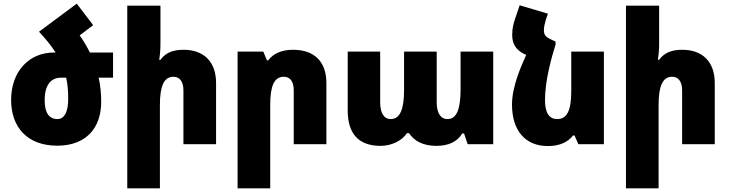

<svg xmlns="http://www.w3.org/2000/svg" viewBox="-20 -791 3998 1053"><path d="M194 -617C231 -577 261 -541 285 -503H276C140 -503 41 -400 41 -243C41 -94 129 8 294 8C452 8 535 -89 535 -232C535 -277 531 -322 521 -365H600V-503H473C457 -535 439 -566 417 -597L491 -653L401 -771ZM315 -365H343C351 -329 354 -291 354 -247C354 -181 335 -138 295 -138C250 -138 225 -171 225 -241C225 -325 259 -365 315 -365Z M860 -760H678V242H857V-216C857 -318 879 -370 931 -370C967 -370 986 -342 986 -295V0H1165V-336C1165 -452 1098 -518 987 -518C925 -518 887 -500 860 -463H853C858 -492 860 -525 860 -554Z M1283 242H1462V-216C1462 -318 1483 -370 1536 -370C1573 -370 1591 -342 1591 -295V0H1770V-336C1770 -452 1705 -518 1587 -518C1526 -518 1479 -498 1451 -460H1444L1424 -508H1283Z M2067 9C2127 9 2185 -19 2212 -61H2223C2252 -17 2301 9 2374 9C2438 9 2488 -13 2515 -59H2525L2545 0H2685V-508H2506V-303C2506 -195 2486 -138 2434 -138C2396 -138 2375 -172 2375 -230V-508H2196V-297C2196 -194 2175 -138 2123 -138C2085 -138 2065 -172 2065 -230V-508H1887V-184C1887 -58 1947 9 2067 9Z M3027 -563 3012 -570C2970 -588 2963 -600 2963 -627C2963 -645 2969 -665 2974 -684L2985 -716L2830 -762L2806 -691C2797 -665 2789 -636 2789 -600C2789 -550 2810 -517 2855 -495L2866 -490C2838 -428 2788 -317 2788 -217C2788 -73 2863 10 2984 10C3048 10 3093 -10 3123 -48H3131L3152 0H3292V-508H3113V-292C3113 -183 3089 -138 3036 -138C2994 -138 2969 -168 2969 -243C2969 -350 3005 -476 3027 -547Z M3595 -760H3413V242H3592V-216C3592 -318 3614 -370 3666 -370C3702 -370 3721 -342 3721 -295V0H3900V-336C3900 -452 3833 -518 3722 -518C3660 -518 3622 -500 3595 -463H3588C3593 -492 3595 -525 3595 -554Z"/></svg>

Font: Noto Sans Armenian SemiCondensed Black
Style: Regular
Weight: 900
Width: 4
Designer: Monotype Design Team
Foundry: Monotype Imaging Inc.
Version: Version 2.008